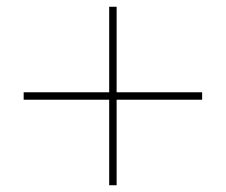

<svg xmlns="http://www.w3.org/2000/svg" viewBox="-20 -653 668 568"><path d="M303 -105V-358H50V-380H303V-633H325V-380H578V-358H325V-105Z"/></svg>

Font: Tomorrow Thin
Style: Regular
Weight: 250
Designer: Tony de Marco, Monica Rizzolli
Foundry: Just in Type
Version: Version 2.002